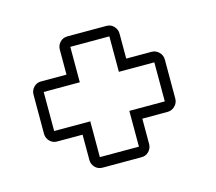

<svg xmlns="http://www.w3.org/2000/svg" viewBox="-68 -642 635 565"><g transform="rotate(-15 250.0 -360.0)"><path d="M70 -269Q57 -269 48 -278.5Q39 -288 39 -301V-420Q39 -433 48 -442.5Q57 -452 70 -452H148V-528Q148 -541 157 -550.5Q166 -560 180 -560H299Q312 -560 321 -550.5Q330 -541 330 -528V-452H407Q420 -452 429.5 -442.5Q439 -433 439 -420V-301Q439 -288 429.5 -278.5Q420 -269 407 -269H330V-192Q330 -179 321 -169.5Q312 -160 299 -160H180Q166 -160 157 -169.5Q148 -179 148 -192V-269ZM180 -301V-192H299V-301H407V-420H299V-528H180V-420H70V-301Z"/></g></svg>

Font: Lichte PostBus
Style: Regular
Weight: 400
Designer: Peter Wiegel
Version: Version 1.001